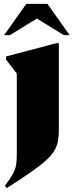

<svg xmlns="http://www.w3.org/2000/svg" viewBox="-20 -752 382 1000"><path d="M67.5 -369 11.5 -441.5V-458L273 -527H286.5V-76.5Q286.5 -42 281.5 -15.5Q276.5 11 261.5 35.2Q246.5 59.5 216.8 86Q187 112.5 138 146.5Q89 180.5 15.5 227.5L6 215Q34 177.5 47 153.8Q60 130 63.8 107.5Q67.5 85 67.5 52.5ZM1.5 -569 117 -732H227L342.5 -569H312.5L172 -655.5L31.5 -569Z"/></svg>

Font: Newsreader 72pt ExtraBold
Style: Regular
Weight: 800
Designer: Hugues Gentile
Foundry: Production Type
Version: Version 1.003; ttfautohint (v1.8.3)